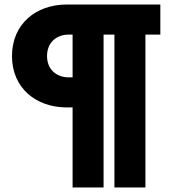

<svg xmlns="http://www.w3.org/2000/svg" viewBox="-20 -729 758 849"><path d="M275 -254H301V100H438V-576H486V100H623V-576H689V-709H275C139 -709 33 -623 33 -481C33 -340 139 -254 275 -254ZM188 -481C188 -543 232 -576 283 -576H301V-387H283C232 -387 188 -420 188 -481Z"/></svg>

Font: MV Cash ExtraBold
Style: Regular
Weight: 800
Designer: Rodrigo Fuenzalida
Foundry: fragTYPE
Version: Version 1.100;Glyphs 3.1.2 (3151)